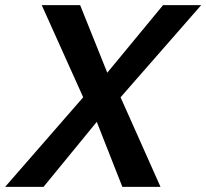

<svg xmlns="http://www.w3.org/2000/svg" viewBox="-78 -730 806 750"><path d="M247 -350 85 -710H235L341 -446L559 -710H708L393 -350L549 0H400L300 -254L92 0H-58Z"/></svg>

Font: PTCRaleway
Style: Bold Italic
Weight: 700
Italic angle: -12°
Designer: Matt McInerney, Pablo Impallari, Rodrigo Fuenzalida
Foundry: Matt McInerney, Pablo Impallari, Rodrigo Fuenzalida
Version: Version 3.000g; ttfautohint (v1.5) -l 8 -r 28 -G 28 -x 14 -D